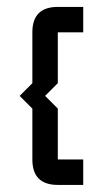

<svg xmlns="http://www.w3.org/2000/svg" viewBox="-20 -618 296 553"><path d="M146.5 -598.1H219.7V-524.9H146.5V-378.4L109.9 -341.8L146.5 -305.2V-158.7H219.7V-85.4H146.5Q73.2 -85.4 73.2 -158.7V-305.2L36.6 -341.8L73.2 -378.4V-524.9Q73.2 -598.1 146.5 -598.1Z"/></svg>

Font: BabelStone Khitan Seals
Style: Regular
Weight: 400
Designer: Andrew West
Foundry: BabelStone
Version: Version 1.004